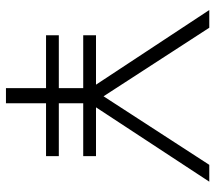

<svg xmlns="http://www.w3.org/2000/svg" viewBox="-60 -680 740 661"><g transform="rotate(90 310.5 -350.0)"><path d="M284 0V-138H102V-182H284V-266H102V-310H272L15 -700H76L312 -336L548 -700H606L350 -310H518V-266H336V-182H518V-138H336V0Z"/></g></svg>

Font: Red Hat Text Light
Style: Regular
Weight: 300
Designer: Pentagram, MCKL
Foundry: Pentagram, MCKL
Version: Version 1.023; ttfautohint (v1.8.3)